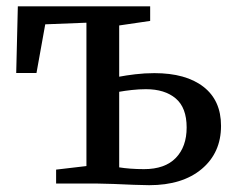

<svg xmlns="http://www.w3.org/2000/svg" viewBox="-20 -566 727 592"><path d="M440 5Q423 5 392.2 3.8Q361.5 2.5 330.5 1.2Q299.5 0 282 0H153V-43L246.5 -54V-496L119.5 -491L92.5 -341H30L35 -546.5H443V-501.5L347.5 -487.5V-329.5Q368 -333.5 397 -337Q426 -340.5 456 -340.5Q553 -340.5 607.2 -298.5Q661.5 -256.5 661.5 -178Q661.5 -95 602 -45Q542.5 5 440 5ZM424 -44.5Q488.5 -44.5 522 -79Q555.5 -113.5 555.5 -173Q555.5 -234 521.8 -262.5Q488 -291 430 -291Q408.5 -291 386.2 -288.5Q364 -286 347.5 -283V-50Q362.5 -47.5 382.5 -46Q402.5 -44.5 424 -44.5Z"/></svg>

Font: Merriweather Text
Style: Regular
Weight: 400
Designer: Eben Sorkin
Foundry: Eben Sorkin
Version: Version 2.100; ttfautohint (v1.7.19-72a1) -l 8 -r 50 -G 200 